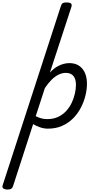

<svg xmlns="http://www.w3.org/2000/svg" viewBox="-133 -1035 788 1570"><path d="M-74 515Q-90 515 -103.5 507.5Q-117 500 -112 482L364 -983Q370 -1003 379.5 -1009Q389 -1015 409 -1015Q440 -1015 448.5 -1005.5Q457 -996 450 -976L275 -441Q304 -473 332.5 -489.5Q361 -506 386.5 -512.5Q412 -519 433 -519Q502 -519 540 -473.5Q578 -428 578 -350Q578 -304 565.5 -253Q553 -202 528 -154Q503 -106 465 -67.5Q427 -29 375.5 -6Q324 17 259 17Q227 17 196 6.5Q165 -4 138 -20L-27 489Q-31 502 -41.5 508.5Q-52 515 -74 515ZM159 -85Q185 -72 207 -66.5Q229 -61 253 -61Q305 -61 344 -80Q383 -99 410.5 -130Q438 -161 455 -198Q472 -235 480 -272.5Q488 -310 488 -341Q488 -373 478.5 -395Q469 -417 450.5 -428Q432 -439 404 -439Q375 -439 345.5 -424.5Q316 -410 288 -382Q260 -354 234 -315Z"/></svg>

Font: Playwrite RO
Style: Regular
Weight: 400
Designer: Veronika Burian, José Scaglione
Foundry: TypeTogether
Version: Version 1.002